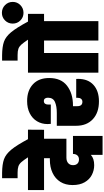

<svg xmlns="http://www.w3.org/2000/svg" viewBox="429 -1494 1098 2018"><g transform="rotate(-90 978.0 -485.0)"><path d="M251 -266Q251 -237 267 -220.5Q283 -204 311 -204Q339 -204 354 -221.5Q369 -239 369 -267H558V44H359V-79Q321 -44 251 -44Q197 -44 149 -68.5Q101 -93 71.5 -144Q42 -195 42 -271Q42 -346 75.5 -399.5Q109 -453 169.5 -481.5Q230 -510 309 -510H324V-571H-11V-740H624L623 -571H529V-336H331Q293 -336 272 -317Q251 -298 251 -266Z M337 -735Q303 -787 283 -809.5Q263 -832 239 -840.5Q215 -849 173 -849H114V-1012H170Q261 -1011 313.5 -992Q366 -973 413.5 -916Q461 -859 527 -735Z M871 -267V-222Q871 -168 917 -168Q937 -168 948 -181.5Q959 -195 959 -216V-233H1157L1158 -213Q1158 -109 1094.5 -51.5Q1031 6 922 6Q803 6 734 -58.5Q665 -123 665 -234V-437H800Q871 -437 915.5 -456.5Q960 -476 960 -530Q960 -549 951.5 -561Q943 -573 925 -573Q906 -573 897 -560.5Q888 -548 888 -527V-500H685Q683 -522 683 -534Q683 -596 712.5 -645Q742 -694 796.5 -721.5Q851 -749 925 -749Q1035 -749 1101 -688Q1167 -627 1167 -517Q1167 -392 1086 -329.5Q1005 -267 878 -267ZM1506 -740V-571H1430V0H1223V-740Z M1967 -900Q1967 -853 1933.5 -820Q1900 -787 1852 -787Q1805 -787 1772 -820Q1739 -853 1739 -900Q1739 -948 1772 -981Q1805 -1014 1852 -1014Q1900 -1014 1933.5 -981Q1967 -948 1967 -900ZM1760 -740H1841V-571H1765V0H1561V-571H1484V-740H1570Q1537 -789 1517.5 -810.5Q1498 -832 1474.5 -840.5Q1451 -849 1409 -849H1350V-1012H1406Q1496 -1011 1548.5 -992.5Q1601 -974 1648 -917.5Q1695 -861 1760 -740Z"/></g></svg>

Font: Poppins Black A&M
Style: Regular
Weight: 900
Designer: Ninad Kale (Devanagari), Jonny Pinhorn (Latin)
Foundry: Indian Type Foundry
Version: 4.004